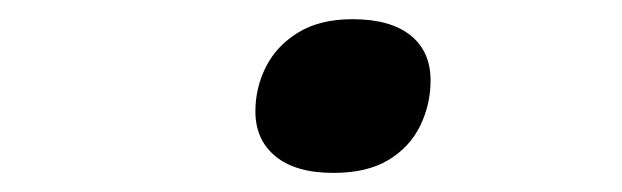

<svg xmlns="http://www.w3.org/2000/svg" viewBox="-20 -435 654 202"><path d="M330.8 -253.1Q291.1 -253.1 269.9 -270.5Q248.7 -287.9 248.7 -317.8Q248.7 -342.9 259.9 -364.9Q271.1 -387 293.9 -400.9Q316.6 -414.8 351 -414.8Q390.6 -414.8 411.8 -397.9Q433 -381 433 -350.3Q433 -325.1 422 -302.5Q410.9 -280 388.4 -266.5Q365.9 -253.1 330.8 -253.1Z"/></svg>

Font: Intel One Mono Light
Style: Italic
Weight: 300
Italic angle: -16°
Monospace: yes
Designer: Fred Shallcrass
Foundry: Frere-Jones Type LLC
Version: Version 1.004